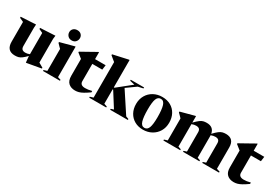

<svg xmlns="http://www.w3.org/2000/svg" viewBox="48 -1717 3886 2708"><g transform="rotate(30 1991.5 -363.0)"><path d="M241.5 -169Q241.5 -131 258.8 -114.8Q276 -98.5 312 -98.5Q344.5 -98.5 379.5 -113V-459L317.5 -488V-505.5L560.5 -518.5L554 -464.5V-77.5Q563 -72 587 -58.5Q611 -45 627 -35.5V-22L399 18.5H389L379.5 -78V-84.5Q339.5 -43.5 312 -23.2Q284.5 -3 259.5 3.5Q234.5 10 202.5 10Q67 10 67 -136V-458L2 -488V-505.5L245 -518.5L241.5 -465.5Z M791 -575Q750.5 -575 727 -600.8Q703.5 -626.5 703.5 -661Q703.5 -694.5 727 -718Q750.5 -741.5 791 -741.5Q832 -741.5 854.8 -718Q877.5 -694.5 877.5 -661Q877.5 -626.5 854.8 -600.8Q832 -575 791 -575ZM884 -527V-31L933.5 -15.5V0H657V-15.5L710 -32V-390Q701.5 -398.5 686.2 -413.5Q671 -428.5 648.5 -452.5V-466.5L874.5 -527Z M1209.5 -153.5Q1209.5 -87.5 1291 -87.5Q1314 -87.5 1339.5 -90.8Q1365 -94 1399.5 -103V-80.5Q1347 -43.5 1310.2 -23Q1273.5 -2.5 1244.2 5.5Q1215 13.5 1185 13.5Q1117 13.5 1076.5 -23.8Q1036 -61 1036 -140V-415L958.5 -476.5V-488.5Q966 -492.5 992 -507Q1018 -521.5 1054.2 -541.8Q1090.5 -562 1129.2 -583.8Q1168 -605.5 1200.5 -624H1209.5V-512H1382L1371.5 -434.5H1209.5Z M1637.5 -32 1687 -15.5V0H1410V-15.5L1463 -32V-610Q1453 -618 1432 -635.2Q1411 -652.5 1382 -676.5V-690.5L1628 -745H1637.5V-299.5H1648L1869.5 -477L1791 -495.5V-512H2008V-495.5L1924.5 -476.5L1773 -368.5L1994 -32L2039 -15.5V0H1751V-15.5L1796 -29.5L1645.5 -267.5H1637.5Z M2289 13Q2211.5 13 2152 -20.8Q2092.5 -54.5 2059.2 -115Q2026 -175.5 2026 -254Q2026 -334.5 2061.8 -395.5Q2097.5 -456.5 2159.8 -490.8Q2222 -525 2300.5 -525Q2380 -525 2439.2 -491.2Q2498.5 -457.5 2531.2 -397.2Q2564 -337 2564 -258Q2564 -177.5 2527.8 -116.5Q2491.5 -55.5 2429 -21.2Q2366.5 13 2289 13ZM2295.5 -20Q2342.5 -20 2362.5 -72.5Q2382.5 -125 2382.5 -242.5Q2382.5 -366.5 2363.2 -429Q2344 -491.5 2294.5 -491.5Q2247 -491.5 2227.2 -439Q2207.5 -386.5 2207.5 -269.5Q2207.5 -145.5 2226.5 -82.8Q2245.5 -20 2295.5 -20Z M3158.5 -378.5V-31L3204.5 -15.5V0H2937.5V-15.5L2984 -31V-343.5Q2984 -380.5 2967.2 -396.2Q2950.5 -412 2915.5 -412Q2882 -412 2845 -397.5V-31L2891.5 -15.5V0H2618V-15.5L2671 -32V-390Q2662.5 -399 2647 -415.5Q2631.5 -432 2609.5 -452.5V-466.5L2836 -527H2845V-422.5Q2887.5 -466.5 2915.8 -487.8Q2944 -509 2968.8 -515.5Q2993.5 -522 3024.5 -522Q3137 -522 3155 -419Q3198.5 -465 3227.2 -486.8Q3256 -508.5 3281 -515.2Q3306 -522 3337.5 -522Q3471.5 -522 3471.5 -378.5V-32L3524 -15.5V0H3250.5V-15.5L3297 -31V-343.5Q3297 -380.5 3280.2 -396.2Q3263.5 -412 3228.5 -412Q3194.5 -412 3157.5 -397Q3158.5 -388 3158.5 -378.5Z M3793 -153.5Q3793 -87.5 3874.5 -87.5Q3897.5 -87.5 3923 -90.8Q3948.5 -94 3983 -103V-80.5Q3930.5 -43.5 3893.8 -23Q3857 -2.5 3827.8 5.5Q3798.5 13.5 3768.5 13.5Q3700.5 13.5 3660 -23.8Q3619.5 -61 3619.5 -140V-415L3542 -476.5V-488.5Q3549.5 -492.5 3575.5 -507Q3601.5 -521.5 3637.8 -541.8Q3674 -562 3712.8 -583.8Q3751.5 -605.5 3784 -624H3793V-512H3965.5L3955 -434.5H3793Z"/></g></svg>

Font: Newsreader 72pt
Style: Bold
Weight: 700
Designer: Hugues Gentile
Foundry: Production Type
Version: Version 1.003; ttfautohint (v1.8.3)